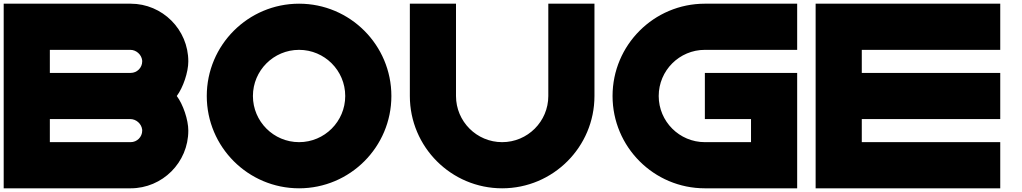

<svg xmlns="http://www.w3.org/2000/svg" viewBox="-20 -820 5538 1040"><path d="M687.5 -800H0V200H687.5C860 200 1000 60 1000 -112.5C1000 -112.7 1000 -113 1000 -113.1C1000 -170.5 972 -254.2 937.5 -300C972 -345.8 1000 -429.5 1000 -486.9C1000 -487 1000 -487.3 1000 -487.5C1000 -660 860 -800 687.5 -800ZM687.5 -50H250V-175H684.9C685.2 -175 685.8 -175 686.2 -175C717.6 -175 746.1 -149.7 750 -118.6C750.2 -117 750.3 -114.3 750.3 -112.6C750.3 -78.1 722.2 -50 687.6 -50ZM687.5 -425H250V-550H684.9C685.2 -550 685.8 -550 686.2 -550C717.6 -550 746.1 -524.7 750 -493.6C750.2 -492 750.3 -489.3 750.3 -487.6C750.3 -453.1 722.2 -425 687.6 -425Z M1600 -800C1324 -800 1100 -576 1100 -300C1100 -24 1324 200 1600 200C1876 200 2100 -24 2100 -300C2100 -576 1876 -800 1600 -800ZM1850 -300C1850 -162 1738 -50 1600 -50C1462 -50 1350 -162 1350 -300C1350 -438 1462 -550 1600 -550C1738 -550 1850 -438 1850 -300Z M2950 -300C2950 -162 2838 -50 2700 -50C2562 -50 2450 -162 2450 -300V-800H2200V-300C2200 -24 2424 200 2700 200C2976 200 3200 -24 3200 -300V-800H2950Z M3798 -550H4298V-800H3798C3522 -800 3298 -576 3298 -300C3298 -24 3522 200 3798 200H4298V-425H3798V-175H4048V-50H3798C3660 -50 3548 -162 3548 -300C3548 -438 3660 -550 3798 -550Z M4398 200H4648H5398V-50H4648V-175H5398V-425H4648V-550H5398V-800H4398Z"/></svg>

Font: Kubos
Style: Regular
Weight: 400
Version: Version 001.000